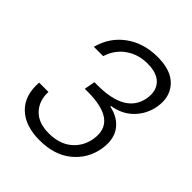

<svg xmlns="http://www.w3.org/2000/svg" viewBox="-202 -857 990 990"><g transform="rotate(45 292.5 -362.5)"><path d="M106 -534Q130 -625 202.5 -677.5Q275 -730 376 -730Q476 -730 522.5 -678.5Q569 -627 555 -547Q544 -484 499.5 -438Q455 -392 385 -381L384 -376Q452 -362 485.5 -314.5Q519 -267 506 -190Q490 -104 423 -49.5Q356 5 248 5Q144 5 87 -49.5Q30 -104 37 -204H105Q102 -138 141.5 -96Q181 -54 257 -54Q334 -54 381.5 -93.5Q429 -133 440 -196Q466 -348 247 -348H226L237 -407H259Q463 -407 487 -540Q497 -599 465 -634Q433 -669 363 -669Q296 -669 245 -633.5Q194 -598 174 -534Z"/></g></svg>

Font: Poppins Light
Style: Italic
Weight: 300
Italic angle: -10°
Designer: Ninad Kale (Devanagari), Jonny Pinhorn (Latin)
Foundry: Indian Type Foundry
Version: Version 3.200;PS 1.000;hotconv 16.6.54;makeotf.lib2.5.65590